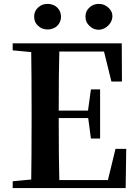

<svg xmlns="http://www.w3.org/2000/svg" viewBox="-20 -964 708 984"><path d="M624 0 627 -201H572L533 -41H284C282 -109 281 -215 281 -359H432L446 -254H493V-506H446L431 -397H281C281 -534 282 -635 284 -700H513L551 -546H605L604 -742H45V-706L140 -697C141 -630 142 -529 142 -395V-346C142 -211 141 -110 140 -44L45 -35V0ZM223 -813C316 -813 316 -944 223 -944C204 -944 189 -938 176 -926C162 -914 155 -898 155 -879C155 -859 162 -843 176 -831C189 -819 205 -813 223 -813ZM439 -831C504 -769 600 -869 534 -926C521 -938 505 -944 486 -944C467 -944 452 -938 439 -926C425 -914 418 -898 418 -879C418 -859 425 -843 439 -831Z"/></svg>

Font: AllPunType Bold
Style: Regular
Weight: 700
Version: 1.0